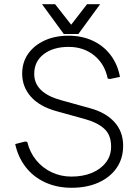

<svg xmlns="http://www.w3.org/2000/svg" viewBox="-20 -879 660 909"><path d="M319 10Q249 10 193 -16Q137 -42 101 -89Q65 -136 52 -197L99 -209L109 -207Q121 -158 151 -121Q181 -84 224.5 -63.5Q268 -43 318 -43Q373 -43 415 -60.5Q457 -78 481.5 -110Q506 -142 506 -185Q506 -241 472.5 -270.5Q439 -300 383 -315L246 -353Q167 -375 126 -421.5Q85 -468 85 -530Q85 -584 113 -624Q141 -664 190.5 -687Q240 -710 305 -710Q368 -710 419.5 -686Q471 -662 504 -618Q537 -574 548 -515L501 -505L490 -507Q476 -576 426 -616.5Q376 -657 305 -657Q232 -657 187 -622.5Q142 -588 142 -529Q142 -484 174 -453Q206 -422 268 -405L405 -367Q480 -347 521.5 -301.5Q563 -256 563 -189Q563 -129 532.5 -84.5Q502 -40 447 -15Q392 10 319 10ZM179 -859H241L317 -762L392 -859H454L351 -718H282Z"/></svg>

Font: Fustat Light
Style: Regular
Weight: 300
Designer: Mohamed Gaber, Khaled Hosny, Laura Garcia Mut
Foundry: Kief Type Foundry, Alif Type Foundry, Hard Type Foundry
Version: Version 1.007